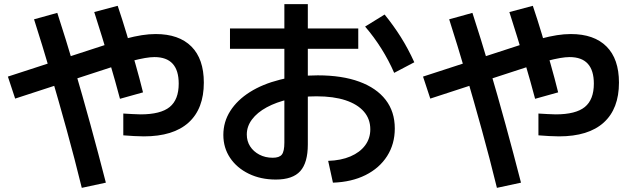

<svg xmlns="http://www.w3.org/2000/svg" viewBox="-20 -831 3040 925"><path d="M673 -174Q651 -174 625.5 -175.5Q600 -177 574 -179V-284Q596 -283 617.5 -281.5Q639 -280 657 -280Q754 -280 797.5 -315.5Q841 -351 841 -428Q841 -556 724 -556Q705 -556 678.5 -551.5Q652 -547 613.5 -537Q575 -527 516 -507L53 -356L18 -462L482 -613Q541 -633 584.5 -644.5Q628 -656 663 -661.5Q698 -667 730 -667Q842 -667 902 -607Q962 -547 962 -433Q962 -307 888.5 -240.5Q815 -174 673 -174ZM374 74Q340 -65 301.5 -204.5Q263 -344 223.5 -478.5Q184 -613 144 -738L256 -769Q297 -643 337 -507.5Q377 -372 415.5 -231.5Q454 -91 490 49ZM558 -355Q537 -435 505.5 -541.5Q474 -648 434 -773L547 -803Q569 -738 590.5 -666.5Q612 -595 632.5 -523Q653 -451 669 -386Z M1561 -56Q1623 -58 1668.5 -77.5Q1714 -97 1739 -130.5Q1764 -164 1764 -208Q1764 -258 1733 -293.5Q1702 -329 1644.5 -348Q1587 -367 1505 -367Q1434 -367 1372.5 -353Q1311 -339 1265 -314Q1219 -289 1194 -255.5Q1169 -222 1169 -183Q1169 -151 1185 -126Q1201 -101 1229.5 -86Q1258 -71 1294 -71Q1326 -71 1338 -86.5Q1350 -102 1350 -144V-811H1463V-135Q1463 -47 1426.5 -6.5Q1390 34 1309 34Q1236 34 1178.5 6Q1121 -22 1088.5 -70.5Q1056 -119 1056 -181Q1056 -244 1089.5 -296.5Q1123 -349 1184 -387.5Q1245 -426 1328.5 -447Q1412 -468 1511 -468Q1628 -468 1711 -437.5Q1794 -407 1838 -350Q1882 -293 1882 -212Q1882 -137 1845 -79Q1808 -21 1741 12.5Q1674 46 1584 49ZM1088 -596V-694H1706V-596ZM1879 -480Q1853 -540 1817.5 -596.5Q1782 -653 1739 -703L1833 -761Q1876 -708 1911 -652.5Q1946 -597 1976 -531Z M2673 -174Q2651 -174 2625.5 -175.5Q2600 -177 2574 -179V-284Q2596 -283 2617.5 -281.5Q2639 -280 2657 -280Q2754 -280 2797.5 -315.5Q2841 -351 2841 -428Q2841 -556 2724 -556Q2705 -556 2678.5 -551.5Q2652 -547 2613.5 -537Q2575 -527 2516 -507L2053 -356L2018 -462L2482 -613Q2541 -633 2584.5 -644.5Q2628 -656 2663 -661.5Q2698 -667 2730 -667Q2842 -667 2902 -607Q2962 -547 2962 -433Q2962 -307 2888.5 -240.5Q2815 -174 2673 -174ZM2374 74Q2340 -65 2301.5 -204.5Q2263 -344 2223.5 -478.5Q2184 -613 2144 -738L2256 -769Q2297 -643 2337 -507.5Q2377 -372 2415.5 -231.5Q2454 -91 2490 49ZM2558 -355Q2537 -435 2505.5 -541.5Q2474 -648 2434 -773L2547 -803Q2569 -738 2590.5 -666.5Q2612 -595 2632.5 -523Q2653 -451 2669 -386Z"/></svg>

Font: M PLUS 1 SemiBold
Style: Regular
Weight: 600
Designer: Coji Morishita
Foundry: UNDERFOREST DESIGN
Version: Version 1.001